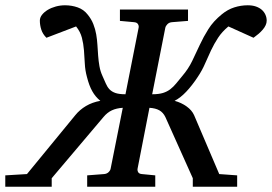

<svg xmlns="http://www.w3.org/2000/svg" viewBox="-63 -707 1030 727"><path d="M946.8 -628.9Q946.8 -620.1 942.9 -611.6Q939 -603 932.1 -595Q925.3 -586.9 916.3 -579.1Q907.2 -571.3 897 -564L801.8 -606.9Q777.8 -586.9 762.9 -564.2Q748 -541.5 736.3 -516.8Q724.6 -492.2 713.6 -466.6Q702.6 -440.9 686 -416Q664.1 -382.8 642.3 -359.9Q620.6 -336.9 598.1 -325.2Q623.5 -318.4 643.6 -304Q663.6 -289.6 671.9 -271L767.1 -47.9L835 -43V0H667V-32.2L563 -264.2Q554.7 -281.2 540.3 -289.3Q525.9 -297.4 502.9 -298.8L458 -68.8Q456.5 -62 460 -55.4Q463.4 -48.8 474.1 -47.9L524.9 -43V0H267.1V-43L331.1 -47.9Q341.8 -48.8 348.4 -55.4Q355 -62 356 -68.8L401.9 -298.8Q378.4 -297.4 360.8 -289.3Q343.3 -281.2 329.1 -264.2L132.8 -32.2V0H-43V-43L39.1 -47.9L222.2 -271Q238.8 -291.5 262.7 -305.7Q286.6 -319.8 316.9 -325.2Q298.3 -340.3 286.4 -361.6Q274.4 -382.8 266.1 -416Q259.3 -440.9 258.1 -466.6Q256.8 -492.2 254.9 -516.8Q252.9 -541.5 247.1 -564.2Q241.2 -586.9 225.1 -606.9L112.8 -564Q98.6 -578.1 93.3 -595Q87.9 -611.8 87.9 -628.9Q87.9 -640.6 96.2 -651.1Q104.5 -661.6 117.9 -669.7Q131.3 -677.7 148.4 -682.4Q165.5 -687 183.1 -687Q208.5 -687 231.2 -679Q253.9 -670.9 268.1 -652.8Q282.7 -635.3 290.3 -616Q297.9 -596.7 301.3 -576.9Q304.7 -557.1 305.9 -536.9Q307.1 -516.6 308.6 -496.3Q310.1 -476.1 313.5 -456.5Q316.9 -437 325.2 -418.9Q332.5 -403.3 337.6 -390.9Q342.8 -378.4 351.3 -369.1Q359.9 -359.9 373.8 -355Q387.7 -350.1 412.1 -350.1L461.9 -602.1Q463.4 -608.9 459.5 -615.5Q455.6 -622.1 444.8 -623L391.1 -627.9V-670.9H648.9V-627.9L587.9 -623Q577.6 -622.1 571 -615.5Q564.5 -608.9 563 -602.1L513.2 -350.1Q538.1 -350.1 554 -355Q569.8 -359.9 581.8 -369.1Q593.8 -378.4 604 -390.9Q614.3 -403.3 627 -418.9Q650.4 -446.3 664.8 -476.3Q679.2 -506.3 693.4 -536.9Q707.5 -567.4 726.1 -596.9Q744.6 -626.5 776.9 -652.8Q798.8 -670.9 824 -679Q849.1 -687 875 -687Q892.6 -687 906 -682.4Q919.4 -677.7 928.5 -669.7Q937.5 -661.6 942.1 -651.1Q946.8 -640.6 946.8 -628.9Z"/></svg>

Font: Charis SIL CyrE
Style: Italic
Weight: 400
Italic angle: -11°
Foundry: SIL International
Version: Version 5.000